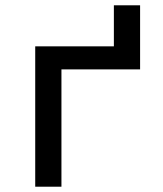

<svg xmlns="http://www.w3.org/2000/svg" viewBox="-20 -705 616 725"><path d="M113 0H212V-443H509V-685H410V-530H113Z"/></svg>

Font: Iosevka Sparkle Medium
Style: Regular
Weight: 500
Designer: Belleve Invis
Foundry: Belleve Invis
Version: Version 4.5.0; ttfautohint (v1.8.3)